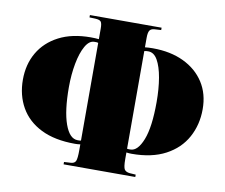

<svg xmlns="http://www.w3.org/2000/svg" viewBox="-82 -845 1124 960"><g transform="rotate(10 480.5 -365.0)"><path d="M299 14V2L333 0Q352 -1 358 -14Q364 -27 364 -70V-99Q357 -98 350.5 -97.5Q344 -97 337 -97Q234 -97 164.5 -131.5Q95 -166 60 -227.5Q25 -289 25 -368Q25 -446 60 -506Q95 -566 161.5 -600.5Q228 -635 323 -635Q334 -635 344.5 -634.5Q355 -634 364 -633V-687Q364 -713 357.5 -721.5Q351 -730 328 -731L299 -732V-744H663V-732L630 -730Q612 -729 605 -718.5Q598 -708 598 -681V-633Q607 -634 617 -634.5Q627 -635 638 -635Q728 -635 795 -603Q862 -571 899 -513.5Q936 -456 936 -378Q936 -299 901 -235Q866 -171 796.5 -134Q727 -97 625 -97Q618 -97 611.5 -97.5Q605 -98 598 -99V-66Q598 -24 605.5 -13Q613 -2 632 0L663 2V14ZM347 -117Q351 -117 355.5 -117Q360 -117 364 -118V-614Q359 -616 354.5 -616Q350 -616 344 -616Q318 -616 298.5 -581.5Q279 -547 268.5 -491Q258 -435 258 -371Q258 -251 282 -184Q306 -117 347 -117ZM615 -117Q652 -117 677.5 -181.5Q703 -246 703 -373Q703 -441 693.5 -496Q684 -551 665.5 -583.5Q647 -616 618 -616Q611 -616 606.5 -615.5Q602 -615 598 -614V-118Q603 -117 607 -117Q611 -117 615 -117Z"/></g></svg>

Font: Display Black
Style: Regular
Weight: 900
Designer: Latin by Veronika Burian and Jose Scaglione. Greek by Irene Vlachou. Cyrillic by Vera Evstafieva.
Foundry: TypeTogether
Version: Version 3.002